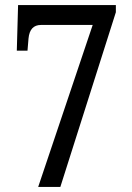

<svg xmlns="http://www.w3.org/2000/svg" viewBox="-20 -734 517 754"><path d="M130 0 344 -636H141Q97 -636 92 -583L88 -535H46L51 -714H435V-686L217 0Z"/></svg>

Font: Noto Serif Condensed
Style: Regular
Weight: 400
Width: 3
Designer: Monotype Design Team
Foundry: Monotype Imaging Inc.
Version: Version 2.013; ttfautohint (v1.8.4.7-5d5b)